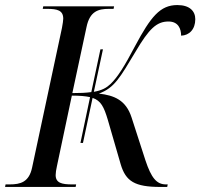

<svg xmlns="http://www.w3.org/2000/svg" viewBox="-44 -739 792 759"><path d="M-24 0H255L257 -10H241C200 -10 176 -16 176 -47C176 -55 178 -69 181 -82L240 -361C271 -361 294 -359 312 -355L274 -174H284L322 -352C355 -341 367 -316 382 -266L433 -90C453 -22 489 0 590 0H617L619 -10H612C575 -10 554 -36 531 -105L476 -275C454 -343 408 -362 347 -369C409 -392 430 -432 492 -535C545 -625 575 -654 622 -654C661 -654 672 -625 672 -598C704 -599 728 -623 728 -663C728 -695 706 -719 657 -719C589 -719 552 -673 490 -557C448 -477 421 -434 393 -407C377 -392 360 -382 327 -376L363 -544H353L317 -375C297 -372 273 -371 242 -371L298 -632C311 -695 345 -704 387 -704H405L407 -714H127L125 -704H142C183 -704 206 -698 206 -665C206 -659 204 -645 201 -629L83 -77C71 -19 37 -10 -6 -10H-22Z"/></svg>

Font: Noto Serif Display SemiCondensed
Style: Italic
Weight: 400
Width: 4
Italic angle: -12°
Designer: Monotype Design Team
Foundry: Monotype Imaging Inc.
Version: Version 2.009